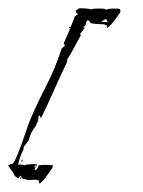

<svg xmlns="http://www.w3.org/2000/svg" viewBox="-33 -412 347 467"><path d="M63 35 61 27Q59 25 52 25Q48 25 44.5 25.5Q41 26 38 26Q34 26 30 24.5Q26 23 22 23L17 15L11 22L3 16Q0 9 -4.5 3Q-9 -3 -13 -9Q-11 -12 -8.5 -12.5Q-6 -13 -4 -13Q0 -14 6 -27.5Q12 -41 18.5 -59Q25 -77 30.5 -93Q36 -109 38 -115Q57 -160 79.5 -203.5Q102 -247 117 -294L125 -301L122 -307Q130 -324 136.5 -340Q143 -356 149 -372L157 -378Q151 -380 151 -386L160 -392Q165 -392 174.5 -391.5Q184 -391 188 -389Q193 -391 198 -391Q203 -391 208 -391Q212 -391 216 -391Q220 -391 224 -390L223 -387L226 -389Q233 -391 239 -391Q245 -391 252 -391Q256 -391 258.5 -389.5Q261 -388 259 -381Q252 -371 244.5 -361Q237 -351 228 -344L226 -352L224 -350L221 -353Q212 -353 203.5 -353.5Q195 -354 187 -356Q186 -361 180 -363L176 -357L175 -350L169 -346L173 -345Q171 -341 168 -337.5Q165 -334 162 -330V-327L165 -329Q161 -322 154.5 -309.5Q148 -297 141.5 -285.5Q135 -274 131 -269L130 -261Q114 -228 99 -194Q84 -160 68 -127L66 -125L64 -131L61 -130L59 -116L56 -111L55 -107Q41 -90 37 -71L25 -55L24 -48Q14 -29 11 -11Q13 -12 16 -12Q20 -12 26 -10Q31 -12 39.5 -12.5Q48 -13 53 -13Q55 -13 57 -11Q56 -9 54 -5.5Q52 -2 51 2Q55 2 57.5 -2Q60 -6 61 -10L74 -11H79Q84 -11 88 -10.5Q92 -10 96 -10L94 -3Q87 7 79.5 17.5Q72 28 63 35ZM213 -358Q222 -359 229 -358L225 -366Q222 -365 219 -363Q216 -361 213 -358ZM134 -343 136 -347H139L138 -345ZM20 -18 19 -20 20 -23 23 -24ZM51 -4 54 -7V-11L51 -8ZM16 23 15 21 18 19 19 20 18 22Z"/></svg>

Font: Qwitcher Grypen
Style: Regular
Weight: 400
Designer: Robert E. Leuschke
Foundry: Robert E. Leuschke
Version: Version 1.100; ttfautohint (v1.8.3)